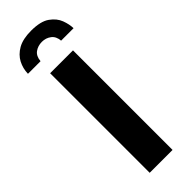

<svg xmlns="http://www.w3.org/2000/svg" viewBox="-243 -662 675 675"><g transform="rotate(-45 94.5 -324.0)"><path d="M95.8 -648.1Q142.8 -648.1 166.5 -631.2Q190.3 -614.3 198.8 -591.4Q207.3 -568.5 207.6 -548.7H145.7Q144.1 -571.2 129.3 -582.4Q114.6 -593.6 95.1 -593.6Q75 -593.6 60.2 -582.9Q45.5 -572.2 43.5 -548.7H-19.1Q-18.5 -574.6 -6.8 -597.2Q5 -619.8 29.9 -634Q54.9 -648.1 95.8 -648.1ZM37.4 0V-495H151.1V0Z"/></g></svg>

Font: Alumni Sans Thin
Style: Regular
Weight: 100
Designer: Robert E. Leuschke
Foundry: Robert E. Leuschke
Version: Version 1.018